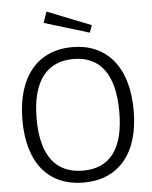

<svg xmlns="http://www.w3.org/2000/svg" viewBox="-63 -1015 854 1076"><g transform="rotate(-5 364.5 -476.5)"><path d="M365 10C559 10 678 -125 678 -369C678 -615 558 -752 366 -752C172 -752 52 -614 52 -368C52 -124 169 10 365 10ZM218 -901 471 -824 486 -865 239 -963ZM366 -57C218 -57 132 -156 132 -368C132 -583 218 -685 366 -685C513 -685 597 -584 597 -368C597 -155 514 -57 366 -57Z"/></g></svg>

Font: Cheyenne Sans Light
Style: Regular
Weight: 300
Designer: The Public Sans project authors (U.S. Web Design System), Libre Franklin designed by Pablo Impallari and Rodrigo Fuenzal
Foundry: The Cheyenne Sans Project Authors
Version: Version 2.007